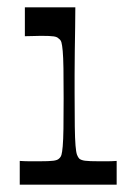

<svg xmlns="http://www.w3.org/2000/svg" viewBox="-20 -505 357 525"><path d="M34 0V-65Q49 -64 62 -64Q75 -64 87 -64Q115 -64 126 -65.5Q137 -67 141 -71Q146 -75 148 -81.5Q150 -88 151.5 -105Q153 -122 153.5 -153Q154 -184 154 -236Q154 -287 153.5 -318Q153 -349 151.5 -365.5Q150 -382 148 -389Q146 -396 141 -399Q137 -404 127 -405.5Q117 -407 92 -407Q82 -407 71.5 -406.5Q61 -406 48 -406V-485H186Q186 -463 185.5 -431Q185 -399 184.5 -365Q184 -331 184 -301Q184 -271 184 -251Q184 -193 184.5 -159Q185 -125 186.5 -107Q188 -89 190.5 -82Q193 -75 197 -71Q202 -67 212.5 -65.5Q223 -64 252 -64Q262 -64 273.5 -64Q285 -64 299 -65V0Z"/></svg>

Font: Ojuju Medium
Style: Regular
Weight: 500
Designer: Chisaokwu Joboson, Mirko Velimirovic
Foundry: Udi Foundry
Version: Version 1.000